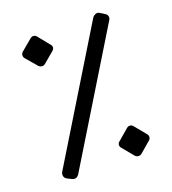

<svg xmlns="http://www.w3.org/2000/svg" viewBox="-110 -824 822 919"><g transform="rotate(-15 301.0 -364.5)"><path d="M131 1 111 -7Q99 -12 96 -23Q93 -34 98 -44L433 -719Q439 -728 449 -732.5Q459 -737 469 -731L491 -720Q503 -714 505.5 -704Q508 -694 502 -684L168 -11Q162 0 152.5 3Q143 6 131 1ZM486 -28Q479 -21 469 -21.5Q459 -22 452 -29L401 -81Q393 -88 393 -97.5Q393 -107 401 -114L452 -166Q459 -173 468 -173Q477 -173 484 -166L535 -114Q544 -106 544 -96.5Q544 -87 537 -80ZM151 -563Q144 -556 134 -556.5Q124 -557 117 -564L65 -615Q58 -622 58 -631.5Q58 -641 65 -648L117 -700Q124 -707 133 -707Q142 -707 149 -700L199 -648Q209 -640 209 -630.5Q209 -621 202 -614Z"/></g></svg>

Font: Rubik
Style: Italic
Weight: 400
Italic angle: -12°
Designer: Hubert and Fischer
Foundry: Hubert and Fischer
Version: Version 2.300;gftools[0.9.30]